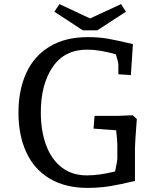

<svg xmlns="http://www.w3.org/2000/svg" viewBox="-20 -901 768 936"><path d="M70 -352Q70 -462 108 -545Q146 -628 222 -674Q298 -720 407 -720Q464 -720 508 -712Q552 -704 628 -686L618 -535L557 -539V-587Q557 -596 545 -636Q467 -659 405 -659Q294 -659 236.5 -574Q179 -489 179 -353Q179 -265 204 -195.5Q229 -126 279.5 -86Q330 -46 404 -46Q463 -46 541 -65Q545 -84 548.5 -102.5Q552 -121 552 -128V-196Q552 -218 546 -266L436 -274L441 -336H552L597 -338L627 -339L647 -321Q638 -206 638 -169V-19Q568 -2 516.5 6.5Q465 15 407 15Q298 15 222 -30.5Q146 -76 108 -159Q70 -242 70 -352ZM419 -811 570 -881 594 -844 454 -753H384L245 -844L270 -881Z"/></svg>

Font: Andada Pro Medium
Style: Regular
Weight: 500
Designer: Carolina Giovagnoli
Foundry: Huerta Tipografica
Version: Version 3.005; ttfautohint (v1.8.4)